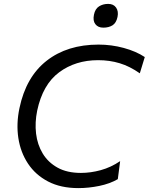

<svg xmlns="http://www.w3.org/2000/svg" viewBox="-20 -955 764 986"><path d="M382.5 11Q292 11 227.2 -22.8Q162.5 -56.5 124 -114.5Q85.5 -172.5 74.2 -246.2Q63 -320 80 -400Q113.5 -560 219.5 -643Q325.5 -726 486 -726Q552 -726 615.5 -708.8Q679 -691.5 723.5 -662L698 -578.5Q646.5 -614.5 594.8 -630.2Q543 -646 484 -646Q367.5 -646 283.5 -583.5Q199.5 -521 171 -387Q158.5 -326 165.2 -269Q172 -212 199.5 -166.5Q227 -121 275.8 -94Q324.5 -67 395.5 -67Q445.5 -67 497.5 -81.2Q549.5 -95.5 597 -127.5L585 -35Q544.5 -11.5 489.8 -0.2Q435 11 382.5 11ZM510.5 -813Q483.5 -813 469.8 -830.8Q456 -848.5 462.5 -879.5Q468.5 -909.5 488.5 -922.2Q508.5 -935 535.5 -935Q563 -935 576.2 -916Q589.5 -897 583.5 -868Q577 -837 557.8 -825Q538.5 -813 510.5 -813Z"/></svg>

Font: Commissioner
Style: Italic
Weight: 400
Italic angle: -12°
Designer: Kostas Bartsokas
Foundry: Kostas Bartsokas
Version: Version 1.000; ttfautohint (v1.8.3)